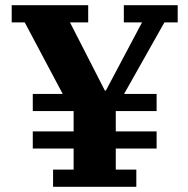

<svg xmlns="http://www.w3.org/2000/svg" viewBox="-20 -718 722 738"><path d="M184 -66H263V-147H106V-213H263V-291H106V-357H221L75 -632H25V-698H319V-632H249L383 -370H387L526 -632H456V-698H663V-632H612L457 -357H582V-291H425V-213H582V-147H425V-66H504V0H184Z"/></svg>

Font: IBM Plex Serif
Style: Bold
Weight: 700
Designer: Mike Abbink, Paul van der Laan, Pieter van Rosmalen
Foundry: Bold Monday
Version: Version 2.008